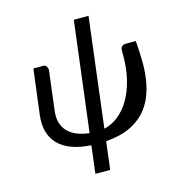

<svg xmlns="http://www.w3.org/2000/svg" viewBox="-121 -777 949 1040"><g transform="rotate(-15 354.0 -257.0)"><path d="M470.7 -675.3 395.5 -62.5Q439 -72.3 475.8 -101.8Q512.7 -131.3 539.6 -177.2Q566.4 -223.1 581.5 -283.9Q596.7 -344.7 596.7 -417.5Q596.7 -441.9 596.7 -453.9Q596.7 -465.8 596.7 -469.7Q596.7 -473.6 596.9 -471.2Q597.2 -468.8 597.2 -464.4Q597.2 -460 597.2 -455.3Q597.2 -450.7 597.2 -450.2Q598.1 -464.4 606.2 -470.7Q614.3 -477.1 623 -477.1H682.6Q683.6 -462.9 684.8 -446Q686 -429.2 686.8 -412.4Q687.5 -395.5 688 -380.1Q688.5 -364.7 688.5 -353.5Q688.5 -285.6 677 -233.4Q665.5 -181.2 645 -142.3Q624.5 -103.5 596.2 -76.7Q567.9 -49.8 534.4 -32.5Q501 -15.1 463.4 -6.3Q425.8 2.4 387.2 5.4L368.2 161.1H285.2L304.2 5.9Q179.2 -2 121.6 -61.5Q64 -121.1 76.7 -224.1L108.4 -477.1H166Q170.9 -477.1 175.3 -473.9Q179.7 -470.7 182.6 -466.1Q185.5 -461.4 186.8 -455.6Q188 -449.7 187.5 -444.8L160.2 -224.1Q155.8 -188 164.1 -159.4Q172.4 -130.9 192.1 -110.1Q211.9 -89.4 242.2 -76.9Q272.5 -64.5 312 -60.1L388.2 -675.3Z"/></g></svg>

Font: Carlito
Style: Italic
Weight: 400
Italic angle: -7°
Designer: Lukasz Dziedzic
Foundry: tyPoland Lukasz Dziedzic
Version: Version 1.104